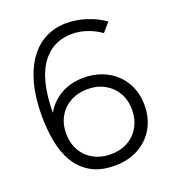

<svg xmlns="http://www.w3.org/2000/svg" viewBox="-133 -812 825 923"><g transform="rotate(-20 280.0 -350.0)"><path d="M298 12Q225 12 176.5 -16Q128 -44 99.5 -92Q71 -140 59.5 -202.5Q48 -265 48 -334Q48 -427 67.5 -498Q87 -569 122 -616.5Q157 -664 205 -688Q253 -712 311 -712Q362 -712 413 -695.5Q464 -679 504 -650L465 -605Q433 -628 395 -641Q357 -654 321 -654Q210 -654 153.5 -561.5Q97 -469 104 -283L90 -300Q114 -363 169 -400Q224 -437 298 -437Q366 -437 418.5 -408.5Q471 -380 500.5 -329.5Q530 -279 530 -213Q530 -147 500.5 -96Q471 -45 418.5 -16.5Q366 12 298 12ZM298 -46Q347 -46 385 -67Q423 -88 444.5 -126Q466 -164 466 -213Q466 -262 444.5 -299.5Q423 -337 385 -358Q347 -379 298 -379Q249 -379 210.5 -358Q172 -337 150.5 -299.5Q129 -262 129 -213Q129 -164 150.5 -126Q172 -88 210.5 -67Q249 -46 298 -46Z"/></g></svg>

Font: Figtree Light
Style: Regular
Weight: 300
Designer: Erik Kennedy
Foundry: Erik Kennedy
Version: Version 2.001;gftools[0.9.30]